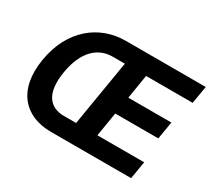

<svg xmlns="http://www.w3.org/2000/svg" viewBox="-140 -964 1314 1201"><g transform="rotate(30 517.0 -363.5)"><path d="M1013.1 -600.5 1034.4 -727.3H456.3C266.7 -727.3 103.7 -599.4 65.3 -362.9C26.3 -127.5 146 0 335.6 0H915.1L936.4 -126.8H598.7L627.1 -300.4H938.2L959.5 -427.2H648.4L676.8 -600.5ZM357.2 -126.8C253.2 -126.8 192.1 -198.2 219.5 -362.9C246.4 -527 331.3 -600.5 435 -600.5H523.4L444.6 -126.8Z"/></g></svg>

Font: TID UI
Style: Bold Italic
Weight: 700
Italic angle: -9.39999°
Designer: The TID Project Authors
Foundry: Bakken & Bæck
Version: Version 1.001;hotconv 1.0.109;makeotfexe 2.5.65596